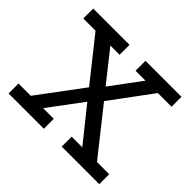

<svg xmlns="http://www.w3.org/2000/svg" viewBox="-139 -766 943 943"><g transform="rotate(45 332.0 -294.5)"><path d="M20 0V-69H105L278 -301L104 -520H19V-589H271V-520H207L333 -361L451 -520H382V-589H632V-520H537L378 -305L565 -69H650V0H389V-69H463L322 -245L191 -69H265V0Z"/></g></svg>

Font: Podkova
Style: Regular
Weight: 400
Designer: Ilya Yudin
Foundry: Cyreal (www.cyreal.org)
Version: Version 2.103